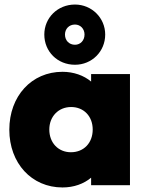

<svg xmlns="http://www.w3.org/2000/svg" viewBox="-20 -815 643 845"><path d="M255 10C305 10 349 -6 381 -33V0H552V-489H381V-456C349 -483 304 -499 255 -499C119 -499 21 -392 21 -244C21 -97 119 10 255 10ZM175 -663C175 -588 233 -530 310 -530C384 -530 443 -588 443 -663C443 -736 384 -795 310 -795C233 -795 175 -736 175 -663ZM197 -245C197 -302 237 -344 293 -344C349 -344 388 -303 388 -245C388 -186 349 -145 292 -145C237 -145 197 -186 197 -245ZM266 -663C266 -688 284 -707 310 -707C334 -707 352 -688 352 -663C352 -637 334 -618 310 -618C284 -618 266 -637 266 -663Z"/></svg>

Font: MV Cash ExtraBold
Style: Regular
Weight: 800
Designer: Rodrigo Fuenzalida
Foundry: fragTYPE
Version: Version 1.100;Glyphs 3.1.2 (3151)